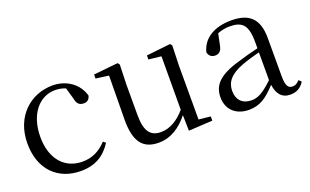

<svg xmlns="http://www.w3.org/2000/svg" viewBox="-66 -764 1879 1162"><g transform="rotate(-20 873.0 -183.0)"><path d="M48 -175.7C48 -8.7 150 90.3 297.1 90.2C392.1 90.2 452.1 50.3 497.1 -18.8L481.1 -31.7C436.1 17.2 385.1 40.2 325.1 40.2C213.1 40.2 135.1 -42.7 135.1 -186.7C135.1 -332.7 213.1 -423.7 315 -423.7C338 -423.7 360.1 -419.7 382 -410.7L403 -337.7C409 -302.6 425 -288.7 453 -288.7C475 -288.7 489.1 -299.6 495 -323.6C473 -403.7 399 -455.7 310.1 -455.7C172.1 -455.7 48 -354.7 48 -175.7Z M991.1 -16.7 993.1 84.3 1147.1 75.3V48.3L1071.1 40.3V-304.7L1075.1 -435.6L1065.1 -447.7L910.2 -430.7V-404.7L991.1 -395.7L990.1 -51.7C944.1 2.3 890.1 34.4 833.1 34.4C768.1 34.4 733.1 -2.6 733.1 -109.7V-304.7L737.1 -435.6L727.1 -447.7L570.1 -431.6V-405.7L653.1 -394.6L650.1 -110.6C649.1 38.4 703.1 90.3 798.1 90.3C877.1 90.3 940.1 47.3 991.1 -16.7Z M1555.5 -6.6C1563.5 53.3 1591.4 89.4 1646.4 89.3C1685.4 89.3 1715.4 73.2 1736.4 38.3L1720.4 23.2C1704.4 41.3 1692.4 47.3 1675.4 47.3C1648.4 47.3 1633.4 30.3 1633.4 -32.7V-279.7C1633.4 -403.7 1577.4 -455.7 1461.4 -455.7C1348.4 -455.7 1274.4 -406.7 1254.4 -324.7C1260.4 -301.7 1275.4 -288.7 1298.4 -288.7C1323.4 -288.7 1340.5 -301.7 1346.5 -337.7L1361.5 -409.7C1388.6 -419.7 1413.6 -424.7 1439.6 -424.7C1518.6 -424.7 1553.5 -394.7 1553.5 -283.7V-242.7C1509.5 -232.6 1462.5 -219.6 1420.5 -206.6C1288.5 -168.7 1241.5 -117.7 1241.5 -39.6C1241.5 43.4 1300.5 90.3 1379.5 90.3C1451.5 90.3 1496.5 57.3 1555.5 -6.6ZM1553.3 -216.7V-37.7C1490.3 22.3 1454.4 41.3 1414.4 41.3C1358.4 41.3 1321.4 9.3 1321.4 -52.7C1321.4 -107.7 1354.4 -150.8 1438.4 -181.7C1472.4 -194.7 1512.3 -205.6 1553.3 -216.7Z"/></g></svg>

Font: YuFanDanQingSong
Style: Regular
Weight: 100
Foundry: 余繁
Version: Version 1.0